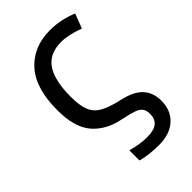

<svg xmlns="http://www.w3.org/2000/svg" viewBox="-227 -626 910 910"><g transform="rotate(-45 228.0 -170.5)"><path d="M158 191V123Q217 139 260 139Q308 139 329 121.5Q350 104 350 71Q350 47 340 33.5Q330 20 307.5 12Q285 4 237 -6Q150 -23 100.5 -80Q51 -137 51 -253Q51 -399 117 -472.5Q183 -546 295 -546Q332 -546 369 -538Q406 -530 435 -517L407 -444Q342 -469 292 -469Q213 -469 177 -415Q141 -361 141 -254Q141 -193 154.5 -160Q168 -127 201 -108Q234 -89 301 -74Q371 -58 401.5 -23.5Q432 11 432 63Q432 129 390 167Q348 205 277 205Q208 205 158 191Z"/></g></svg>

Font: Noto Sans Display
Style: Regular
Weight: 400
Designer: Monotype Design team
Foundry: Monotype Imaging Inc.
Version: Version 1.000